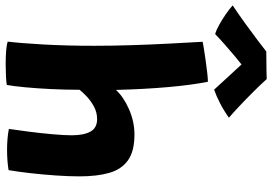

<svg xmlns="http://www.w3.org/2000/svg" viewBox="-257 -809 984 694"><g transform="rotate(90 235.0 -462.0)"><path d="M195 5.5Q183 7.5 162.5 8.5Q142 9.5 120 9.5Q94 9.5 71.5 7.8Q49 6 38.5 2Q44 -43.5 48.8 -127.5Q53.5 -211.5 53.5 -310.5Q53.5 -378 51.2 -447.8Q49 -517.5 45.5 -583Q42 -648.5 39 -702.5Q42.5 -703.5 61 -706.5Q79.5 -709.5 104 -713Q128.5 -716.5 150.5 -719Q172.5 -721.5 183.5 -721.5Q195 -665 202.8 -577.8Q210.5 -490.5 213 -389Q238.5 -417 283.2 -436.5Q328 -456 374 -456Q434.5 -456 467.2 -432.8Q500 -409.5 512.8 -365.2Q525.5 -321 525.5 -257.5Q525.5 -217.5 522.2 -171.2Q519 -125 514 -80.8Q509 -36.5 503 -1Q468.5 4.5 430 4.5Q388.5 4.5 354 -2Q358.5 -32 364 -75Q369.5 -118 373.2 -160Q377 -202 377 -229Q377 -272.5 363.8 -296.8Q350.5 -321 318.5 -321Q294 -321 273 -309.5Q252 -298 236.2 -283Q220.5 -268 212.5 -257.5Q212.5 -206 210 -154.8Q207.5 -103.5 203.5 -61.2Q199.5 -19 195 5.5ZM174 -934Q192.5 -913 219.8 -885.8Q247 -858.5 273 -834Q299 -809.5 313.5 -797.5Q288.5 -779.5 260.8 -765.2Q233 -751 212 -744Q197 -760.5 179.2 -779.8Q161.5 -799 145.8 -816Q130 -833 121 -843Q109.5 -834 90.2 -818Q71 -802 49.8 -783.2Q28.5 -764.5 11 -747.5Q-2.5 -751.5 -22 -762.2Q-41.5 -773 -60.8 -786.2Q-80 -799.5 -92.5 -811Q-62.5 -831 -27.5 -856.2Q7.5 -881.5 35.8 -903Q64 -924.5 74 -932.5Q82.5 -932.5 102.2 -932.8Q122 -933 142.5 -933.2Q163 -933.5 174 -934Z"/></g></svg>

Font: Grandstander
Style: Bold
Weight: 700
Designer: Tyler Finck
Foundry: Etcetera Type Co
Version: Version 1.200; ttfautohint (v1.8.3)